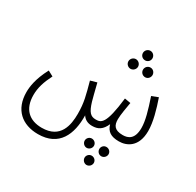

<svg xmlns="http://www.w3.org/2000/svg" viewBox="-182 -824 1300 1275"><g transform="rotate(30 468.0 -186.5)"><path d="M621 -548C641 -548 657 -564 657 -584C657 -604 641 -621 621 -621C600 -621 584 -604 584 -584C584 -564 600 -548 621 -548ZM565 -451C585 -451 602 -468 602 -488C602 -508 585 -525 565 -525C545 -525 528 -508 528 -488C528 -468 545 -451 565 -451ZM677 -451C697 -451 713 -468 713 -488C713 -508 697 -525 677 -525C656 -525 640 -508 640 -488C640 -468 656 -451 677 -451ZM249 232C410 232 462 112 459 -33C473 -11 496 5 533 5C579 5 609 -13 632 -65C646 -16 677 5 739 5C798 5 874 -29 874 -152C874 -221 849 -307 823 -382L774 -363C805 -271 825 -202 825 -147C825 -61 781 -44 740 -44C675 -44 660 -74 660 -120C660 -154 672 -218 678 -254L632 -262C608 -52 574 -44 533 -44C493 -44 474 -65 453 -134C444 -166 439 -187 420 -263L371 -249C397 -153 412 -104 412 -17C412 69 393 183 250 183C155 183 94 130 94 21C94 -34 110 -85 142 -148L101 -170C51 -76 44 -10 44 28C44 161 127 232 249 232ZM687 78C667 78 652 94 652 113C652 132 667 149 687 149C707 149 723 132 723 113C723 94 707 78 687 78ZM575 78C556 78 540 94 540 113C540 132 556 149 575 149C595 149 611 132 611 113C611 94 595 78 575 78ZM631 177C612 177 596 193 596 212C596 231 612 248 631 248C651 248 667 231 667 212C667 193 651 177 631 177Z"/></g></svg>

Font: Noto Sans Arabic UI XCn Lt
Style: Regular
Weight: 300
Width: 2
Designer: Monotype Design Team, Nadine Chahine and Nizar Qandah
Foundry: Monotype Imaging Inc.
Version: Version 2.010